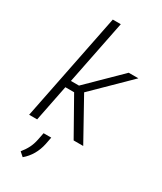

<svg xmlns="http://www.w3.org/2000/svg" viewBox="-246 -847 992 1177"><g transform="rotate(30 250.5 -258.5)"><path d="M202.6 -257.3H140.6L89.4 0H32.7L185.1 -761.7H241.7L150.9 -307.6H208L432.6 -528.3H501L255.9 -287.6L415.5 0H347.7ZM210.4 104Q201.2 147.5 180.7 182.9Q160.2 218.3 128.4 245.1L99.6 219.7Q122.6 191.4 135.7 165Q148.9 138.7 155.8 105L166 53.7H220.2Z"/></g></svg>

Font: Franko
Style: Light Italic
Weight: 300
Designer: Google
Version: Version 1.200310; 2013